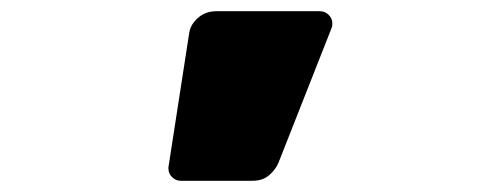

<svg xmlns="http://www.w3.org/2000/svg" viewBox="-20 -230 890 342"><path d="M365 -210H550Q559 -210 565.5 -203.5Q572 -197 572 -188Q572 -184 571 -181L476 60Q471 72 459.5 82Q448 92 430 92H302Q293 92 286.5 85.5Q280 79 280 70V68L317 -171Q319 -186 332.5 -198Q346 -210 365 -210Z"/></svg>

Font: Rubik Mono One
Style: Regular
Weight: 400
Designer: Hubert and Fischer with Elvire Volk Leonovitch (Cyrillic Expansion: Cyreal)
Foundry: Hubert and Fischer with Elvire Volk Leonovitch
Version: Version 2.000